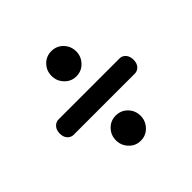

<svg xmlns="http://www.w3.org/2000/svg" viewBox="-150 -795 899 899"><g transform="rotate(-45 299.5 -345.5)"><path d="M299.8 -475.3Q265.7 -475.3 242.2 -500.2Q218.6 -525.1 218.6 -558.9Q218.6 -593.4 242.2 -617.8Q265.7 -642.1 299.8 -642.1Q334.8 -642.1 358.3 -617.8Q381.9 -593.4 381.9 -558.9Q381.9 -525.1 358.3 -500.2Q334.8 -475.3 299.8 -475.3ZM55 -341Q55 -364.5 67.8 -378.2Q80.5 -392 98 -392H502Q519.5 -392 531.8 -378.2Q544 -364.5 544 -341Q544 -317 531.5 -304Q519 -291 502 -291H97Q80 -291 67.5 -304.2Q55 -317.5 55 -341ZM299.8 -48.8Q265.7 -48.8 242.2 -73.7Q218.6 -98.6 218.6 -132.4Q218.6 -166.9 242.2 -191.3Q265.7 -215.6 299.8 -215.6Q334.8 -215.6 358.3 -191.3Q381.9 -166.9 381.9 -132.4Q381.9 -98.6 358.3 -73.7Q334.8 -48.8 299.8 -48.8Z"/></g></svg>

Font: Fraunces 9pt S100
Style: Bold
Weight: 700
Version: Version 1.000; ttfautohint (v1.8.3)